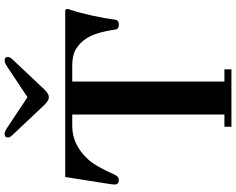

<svg xmlns="http://www.w3.org/2000/svg" viewBox="-112 -874 986 801"><g transform="rotate(-90 380.5 -473.0)"><path d="M208 -932.6Q208 -946.3 223.6 -946.3Q233.4 -946.3 252.9 -932.6L375 -851.6H377L499 -932.6Q518.6 -946.3 528.3 -946.3Q543.9 -946.3 543.9 -932.6Q543.9 -924.8 536.1 -916L407.2 -779.3Q389.6 -761.7 376 -761.7Q362.3 -761.7 344.7 -779.3L215.8 -916Q208 -924.8 208 -932.6ZM11.7 -485.4Q11.7 -496.1 14.6 -512.7L43 -693.4H732.4Q744.1 -693.4 744.1 -686.5Q744.1 -679.7 740.2 -669.9Q728.5 -636.7 716.3 -580.1Q704.1 -523.4 699.2 -484.4Q697.3 -469.7 677.7 -469.7Q660.2 -469.7 658.2 -484.4Q646.5 -565.4 622.1 -603.5Q603.5 -632.8 577.1 -648.4Q550.8 -664.1 509.8 -664.1H441.4V-29.3H492.2V0H252.9V-29.3H303.7V-664.1H255.9Q177.7 -664.1 117.2 -598.6Q89.8 -570.3 52.7 -487.3Q44.9 -469.7 29.3 -469.7Q21.5 -469.7 16.6 -474.1Q11.7 -478.5 11.7 -485.4Z"/></g></svg>

Font: Monomakh Unicode TT
Style: Medium
Weight: 500
Designer: Alexey Kryukov, Aleksandr Andreev
Version: Version 1.1